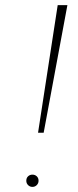

<svg xmlns="http://www.w3.org/2000/svg" viewBox="-20 -720 304 752"><path d="M206 -700 129 -200H151L244 -700ZM83 -12Q83 -2 90 5Q97 12 107 12Q117 12 124 5Q131 -2 131 -12Q131 -23 124 -29.5Q117 -36 107 -36Q97 -36 90 -29.5Q83 -23 83 -12Z"/></svg>

Font: Jost* 200 Thin Italic
Style: Italic
Weight: 200
Italic angle: -10°
Version: Version 3.200; ttfautohint (v0.97) -l 8 -r 50 -G 200 -x 14 -